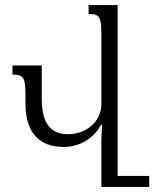

<svg xmlns="http://www.w3.org/2000/svg" viewBox="-20 -734 612 754"><path d="M328 -714V-679C370 -679 378 -669 378 -600V-323C378 -262 324 -207 247 -207C177 -207 144 -252 144 -346V-477H29V-441C71 -441 80 -431 80 -363V-327C80 -215 133 -157 229 -157C286 -157 343 -183 377 -244H381C380 -222 378 -201 378 -180V0H566V-43H442V-714Z"/></svg>

Font: Noto Serif Armenian ExtraCondensed
Style: Regular
Weight: 400
Width: 2
Designer: Monotype Design Team
Foundry: Monotype Imaging Inc.
Version: Version 2.008